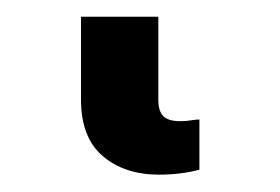

<svg xmlns="http://www.w3.org/2000/svg" viewBox="-20 27 333 228"><path d="M76.2 145.5V46.9H168V145.5Q168 158.7 173.8 164.8Q179.7 170.9 194.3 170.9Q200.7 170.9 206.8 169.9Q212.9 168.9 216.8 168.9V228.5Q194.8 234.4 168.9 234.4Q127.9 234.4 102.1 212.4Q76.2 190.4 76.2 145.5Z"/></svg>

Font: Pretendard Std ExtraBold
Style: Regular
Weight: 800
Designer: Base glyphs from Inter by Rasmus Andersson; Hangeul glyphs from Noto Sans CJK(Source Han Sans) by Jang Soo-young and Kan
Foundry: Kil Hyung-jin
Version: Version 1.309